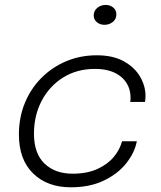

<svg xmlns="http://www.w3.org/2000/svg" viewBox="-20 -768 668 797"><path d="M274 9.5Q176.5 9.5 117.5 -48Q58.5 -105.5 58.5 -210Q58.5 -280 83 -340Q107.5 -400 151.8 -444.5Q196 -489 254.8 -513.8Q313.5 -538.5 382 -538.5Q449.5 -538.5 494.5 -513.2Q539.5 -488 561.8 -449.2Q584 -410.5 584 -370.5Q584 -354.5 582 -345H520.5Q522 -352 522 -361Q522 -416 482.8 -449Q443.5 -482 374 -482Q299.5 -482 242.5 -446.5Q185.5 -411 153.2 -350Q121 -289 121 -213Q121 -131 164.8 -89Q208.5 -47 281.5 -47Q342 -47 384.8 -66.8Q427.5 -86.5 452.8 -117.2Q478 -148 486.5 -181.5H548Q539 -134.5 504.5 -90.8Q470 -47 411.8 -18.8Q353.5 9.5 274 9.5ZM413.5 -665Q395.5 -665 382.2 -675.8Q369 -686.5 369 -704Q369 -723.5 384 -735.5Q399 -747.5 418.5 -747.5Q437 -747.5 450 -736.8Q463 -726 463 -708.5Q463 -688.5 448.2 -676.8Q433.5 -665 413.5 -665Z"/></svg>

Font: Epilogue Light
Style: Italic
Weight: 300
Italic angle: -12°
Designer: Tyler Finck
Foundry: Etcetera Type Co
Version: Version 2.111; ttfautohint (v1.8.3)